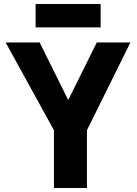

<svg xmlns="http://www.w3.org/2000/svg" viewBox="-20 -924 679 954"><path d="M480 -904H157V-788H480ZM628 -713H461L319 -427L177 -713H8L248 -277V10H412V-277Z"/></svg>

Font: Bluebird
Style: SfBdNrw
Weight: 700
Designer: Jasper
Foundry: Cannot Into Space Fonts
Version: Version 0.98